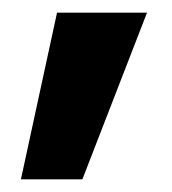

<svg xmlns="http://www.w3.org/2000/svg" viewBox="-20 -160 272 303"><path d="M13 123 70 -140H212L110 123Z"/></svg>

Font: DM Sans 9pt 36pt Black
Style: Regular
Weight: 900
Version: Version 4.004;gftools[0.9.30]